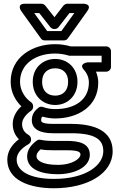

<svg xmlns="http://www.w3.org/2000/svg" viewBox="-20 -764 648 1026"><path d="M125 72C125 142 203 167 288 167C377 167 460 130 460 63C460 0 398 -11 339 -11H265C236 -11 215 -13 197 -17C190 -19 182 -17 177 -13C145 10 125 38 125 72ZM175 72C175 61 179 49 197 34C217 38 239 39 265 39H339C403 39 410 50 410 63C410 80 373 117 288 117C201 117 175 90 175 72ZM69 89C69 61 87 32 133 6C141 1 146 -8 146 -16V-20C146 -29 140 -38 134 -42C112 -55 98 -72 98 -102C98 -127 119 -154 146 -172C153 -177 157 -185 157 -193V-197C157 -205 152 -214 146 -218C115 -239 87 -279 87 -327C87 -421 169 -478 275 -478C302 -478 327 -473 347 -467C349 -466 352 -466 354 -466H523V-431H449C449 -431 396 -425 430 -389C443 -375 455 -351 455 -323C455 -232 382 -181 275 -181C255 -181 231 -184 210 -192C202 -195 193 -194 186 -189C167 -174 150 -154 150 -122C150 -72 196 -52 263 -52H359C487 -52 532 -20 532 44C532 118 441 192 268 192C139 192 69 150 69 89ZM19 89C19 200 139 242 268 242C447 242 582 164 582 44C582 -62 490 -102 359 -102H263C198 -102 200 -116 200 -122C200 -132 201 -135 207 -141C230 -134 254 -131 275 -131C397 -131 505 -196 505 -323C505 -344 500 -363 493 -381H548C559 -381 573 -391 573 -406V-491C573 -502 563 -516 548 -516H358C334 -523 306 -528 275 -528C154 -528 37 -459 37 -327C37 -272 62 -227 94 -196C70 -174 48 -141 48 -102C48 -68 60 -41 81 -20C44 8 19 45 19 89ZM275 -203C340 -203 394 -251 394 -327C394 -401 341 -449 275 -449C210 -449 155 -403 155 -327C155 -251 209 -203 275 -203ZM275 -253C235 -253 205 -277 205 -327C205 -375 235 -399 275 -399C315 -399 344 -375 344 -327C344 -277 314 -253 275 -253ZM232 -598 163 -694H190L249 -619C254 -613 262 -609 268 -609H273C281 -609 289 -614 293 -619L351 -694H377L308 -598ZM199 -558C203 -552 211 -548 219 -548H321C328 -548 337 -551 342 -558L446 -704C475 -744 426 -744 426 -744H339C333 -744 324 -740 319 -734L271 -672L222 -734C218 -739 210 -744 202 -744H114C65 -744 94 -704 94 -704Z"/></svg>

Font: Falling Sky
Style: ExtOu
Weight: 400
Designer: Paul D. Hunt
Foundry: Adobe Systems Incorporated
Version: Version 1.02